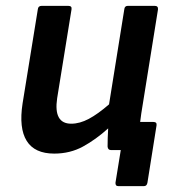

<svg xmlns="http://www.w3.org/2000/svg" viewBox="-20 -512 591 655"><path d="M165 12Q98 12 71 -31.5Q44 -75 57 -159L109 -480Q110 -492 122 -492H213Q226 -492 224 -480L175 -177Q162 -90 223 -90Q252 -90 283 -106.5Q314 -123 352 -156L404 -480Q405 -492 416 -492H508Q520 -492 519 -480L462 -125Q460 -110 458 -95V-96H503Q516 -96 514 -84L483 111Q481 123 471 123H384Q373 123 374 111L392 0H359Q348 0 347 -12Q347 -26 347.5 -42Q348 -58 349 -74Q307 -36 263 -12Q219 12 165 12Z"/></svg>

Font: Sofia Sans
Style: Bold Italic
Weight: 700
Italic angle: -9°
Designer: Botio Nikoltchev, Ani Petrova
Foundry: lettersoup
Version: Version 4.101; ttfautohint (v1.8.4.7-5d5b)